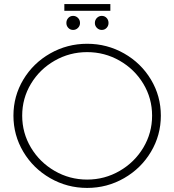

<svg xmlns="http://www.w3.org/2000/svg" viewBox="-20 -919 855 943"><path d="M408 -704Q506 -704 589.5 -656.5Q673 -609 721.5 -528Q770 -447 770 -351Q770 -255 721.5 -173.5Q673 -92 589.5 -44Q506 4 408 4Q310 4 226.5 -44Q143 -92 94.5 -173.5Q46 -255 46 -351Q46 -447 94.5 -528Q143 -609 226.5 -656.5Q310 -704 408 -704ZM408 -663Q322 -663 248.5 -621Q175 -579 132 -507.5Q89 -436 89 -351Q89 -266 132 -194Q175 -122 248.5 -79.5Q322 -37 408 -37Q494 -37 567.5 -79.5Q641 -122 684 -194Q727 -266 727 -351Q727 -436 684 -507.5Q641 -579 567.5 -621Q494 -663 408 -663ZM373 -806Q373 -792 363 -782Q353 -772 339 -772Q325 -772 315.5 -782Q306 -792 306 -806Q306 -821 315.5 -831Q325 -841 339 -841Q353 -841 363 -831Q373 -821 373 -806ZM513 -806Q513 -792 503.5 -782Q494 -772 480 -772Q466 -772 456 -782Q446 -792 446 -806Q446 -821 456 -831Q466 -841 480 -841Q494 -841 503.5 -831Q513 -821 513 -806ZM296 -899H522V-866H296Z"/></svg>

Font: Argentum Sans ExtraLight
Style: Regular
Weight: 275
Designer: Julieta Ulanovsky (Modified by Cristiano Sobral)
Foundry: Julieta Ulanovsky
Version: Version 1.000; ttfautohint (v1.5.65-e2d9)